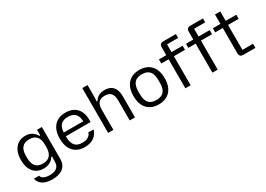

<svg xmlns="http://www.w3.org/2000/svg" viewBox="-4 -1614 3706 2680"><g transform="rotate(-30 1849.5 -274.0)"><path d="M75 36H163Q163 64 199.5 84Q236 104 297 104Q371 104 410 72Q449 40 449 -21Q449 -66 453 -106H439Q413 -64 370 -41Q327 -18 270 -18Q167 -18 108.5 -87Q50 -156 50 -279Q50 -401 109 -472.5Q168 -544 270 -544Q385 -544 443 -444H456V-534H534V-20Q534 73 473 123.5Q412 174 299 174Q206 174 149.5 139.5Q93 105 75 36ZM294 -84Q448 -84 448 -260V-298Q448 -474 294 -474Q140 -474 140 -298V-260Q140 -84 294 -84Z M669 -267Q669 -399 734.5 -471.5Q800 -544 917 -544Q1032 -544 1095 -477Q1158 -410 1158 -287V-254H759V-247Q759 -151 797.5 -105.5Q836 -60 917 -60Q966 -60 997 -75Q1028 -90 1042 -109.5Q1056 -129 1056 -143V-144H1143Q1120 -69 1062.5 -29.5Q1005 10 917 10Q800 10 734.5 -62.5Q669 -135 669 -267ZM1075 -314Q1071 -397 1032.5 -436Q994 -475 917 -475Q841 -475 802.5 -436Q764 -397 760 -314Z M1294 -722H1379V-576Q1379 -513 1375 -459H1388Q1437 -544 1548 -544Q1636 -544 1681.5 -492.5Q1727 -441 1727 -341V0H1642V-323Q1642 -402 1610 -438Q1578 -474 1510 -474Q1442 -474 1410.5 -438Q1379 -402 1379 -323V0H1294Z M1857 -267Q1857 -399 1923.5 -471.5Q1990 -544 2109 -544Q2227 -544 2293.5 -471.5Q2360 -399 2360 -267Q2360 -135 2293.5 -62.5Q2227 10 2109 10Q1990 10 1923.5 -62.5Q1857 -135 1857 -267ZM2109 -60Q2192 -60 2231 -105.5Q2270 -151 2270 -247V-287Q2270 -383 2231 -428.5Q2192 -474 2109 -474Q2026 -474 1987 -428.5Q1948 -383 1948 -287V-247Q1948 -151 1987 -105.5Q2026 -60 2109 -60Z M2598 -722H2803V-659H2624V-534H2803V-468H2624V0H2539V-468H2421V-534H2539V-663Q2539 -692 2554.5 -707Q2570 -722 2598 -722Z M3034 -722H3239V-659H3060V-534H3239V-468H3060V0H2975V-468H2857V-534H2975V-663Q2975 -692 2990.5 -707Q3006 -722 3034 -722Z M3412 -59V-468H3290V-534H3412V-686H3497V-534H3668V-468H3497V-66H3668V0H3470Q3442 0 3427 -15Q3412 -30 3412 -59Z"/></g></svg>

Font: Mozilla Text BETA
Style: Regular
Weight: 400
Designer: Studio DRAMA
Foundry: Studio DRAMA
Version: Version 0.100